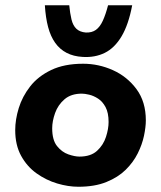

<svg xmlns="http://www.w3.org/2000/svg" viewBox="-20 -700 613 732"><path d="M279 12Q240 12 198 -0.5Q156 -13 119.5 -39Q83 -65 60.5 -106Q38 -147 38 -204Q38 -244 51.5 -288Q65 -332 95 -370.5Q125 -409 175 -433Q225 -457 297 -457Q356 -457 410.5 -432.5Q465 -408 500.5 -360Q536 -312 536 -241Q536 -216 529 -182.5Q522 -149 505 -115Q488 -81 459 -52.5Q430 -24 385.5 -6Q341 12 279 12ZM283 -103Q326 -103 350 -125Q374 -147 384 -178Q394 -209 394 -235Q394 -270 382.5 -291.5Q371 -313 354 -324Q337 -335 320 -339Q303 -343 292 -343Q251 -343 226 -321.5Q201 -300 190 -269Q179 -238 179 -211Q179 -166 197.5 -143Q216 -120 240.5 -111.5Q265 -103 283 -103ZM295 -483Q260 -485 234 -498.5Q208 -512 190.5 -536.5Q173 -561 163.5 -596.5Q154 -632 151 -680H244Q247 -649 252.5 -626Q258 -603 271 -590.5Q284 -578 307 -576Q330 -575 345.5 -586Q361 -597 372 -621Q383 -645 392 -680H484Q470 -606 443.5 -561.5Q417 -517 379.5 -498.5Q342 -480 295 -483Z"/></svg>

Font: Josefin Sans Thin
Style: Bold Italic
Weight: 700
Italic angle: -7°
Version: Version 2.000